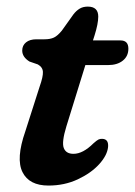

<svg xmlns="http://www.w3.org/2000/svg" viewBox="-20 -566 418 596"><path d="M97.5 -366 71.5 -375Q49 -389 49 -409Q49 -425 60.8 -434.5Q72.5 -444 93 -444H118Q136 -444 147.5 -449.5Q159 -455 172 -471L208 -521.5Q216.5 -532.5 227 -539Q237.5 -545.5 252.5 -545.5Q285 -545.5 285 -514.5Q285 -492.5 273.5 -456L268.5 -440.5H354Q378.5 -440.5 378.5 -415Q378.5 -391.5 361.2 -377.8Q344 -364 315.5 -364H245L186 -173.5Q171 -124.5 178 -106.5Q185 -88.5 208 -88.5Q237.5 -88.5 270 -121Q280 -130 285.5 -132.8Q291 -135.5 298 -135Q317.5 -134 315.5 -110Q313 -84 287.8 -56.2Q262.5 -28.5 221.2 -9.2Q180 10 130.5 10Q70.5 10 49.8 -31.8Q29 -73.5 58.5 -158L103 -297Q114 -328 113.2 -342.8Q112.5 -357.5 97.5 -366Z"/></svg>

Font: Fraunces 72pt SuperSoft SemiBold
Style: Italic
Weight: 600
Italic angle: -16°
Version: Version 1.000;[b76b70a41]